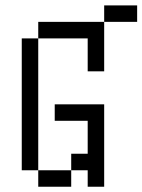

<svg xmlns="http://www.w3.org/2000/svg" viewBox="-20 -708 540 728"><path d="M500 -625V-687.5H375V-625H125V-562.5H62.5Q62.5 -562.5 62.5 -62.5H125V0H250V-62.5H125Q125 -62.5 125 -562.5H312.5Q312.5 -562.5 312.5 -437.5H375V-625ZM312.5 -62.5V0H375V-312.5H187.5V-250H312.5Q312.5 -250 312.5 -125H250V-62.5Z"/></svg>

Font: BFUnifontExMono
Style: Regular
Weight: 500
Version: Version 15.0.06